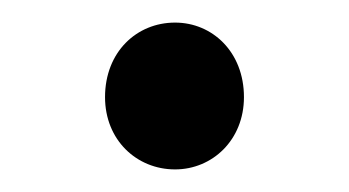

<svg xmlns="http://www.w3.org/2000/svg" viewBox="-20 -137 309 170"><path d="M135 13C168 13 196 -13 196 -51C196 -91 168 -117 135 -117C101 -117 73 -91 73 -51C73 -13 101 13 135 13Z"/></svg>

Font: Noto Sans CJK SC DemiLight
Style: Regular
Weight: 350
Designer: Ryoko NISHIZUKA 西塚涼子 (kana, bopomofo & ideographs); Paul D. Hunt (Latin, Greek & Cyrillic); Sandoll Communications 산돌커뮤니
Foundry: Adobe
Version: Version 2.004;hotconv 1.0.118;makeotfexe 2.5.65603